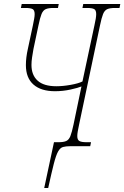

<svg xmlns="http://www.w3.org/2000/svg" viewBox="-20 -734 624 964"><path d="M202 210 251 -20H274Q299 -20 312.5 -26Q326 -32 333.5 -51Q341 -70 349 -108L389 -300Q373 -293 334.5 -284.5Q296 -276 256 -276Q186 -276 148 -309.5Q110 -343 110 -407Q110 -445 120 -489L145 -606Q149 -626 151.5 -639.5Q154 -653 154 -663Q154 -683 143.5 -688.5Q133 -694 108 -694H85L89 -714H275L271 -694H248Q223 -694 209.5 -688Q196 -682 188.5 -663.5Q181 -645 173 -606L148 -488Q144 -466 141 -445.5Q138 -425 138 -408Q138 -357 169 -329Q200 -301 263 -301Q296 -301 335 -308Q374 -315 394 -325L454 -606Q463 -645 463 -663Q463 -683 452.5 -688.5Q442 -694 417 -694H394L398 -714H584L580 -694H557Q532 -694 518.5 -688Q505 -682 497.5 -663.5Q490 -645 482 -606L377 -108Q373 -89 370.5 -75Q368 -61 368 -51Q368 -32 378.5 -26Q389 -20 414 -20H437L433 0H334Q311 0 296.5 4Q282 8 271.5 27Q261 46 250 89Q239 132 222 210Z"/></svg>

Font: Noto Serif ExtraCondensed Thin
Style: Italic
Weight: 100
Width: 2
Italic angle: -12°
Designer: Monotype Design Team
Foundry: Monotype Imaging Inc.
Version: Version 2.013